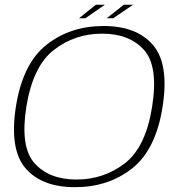

<svg xmlns="http://www.w3.org/2000/svg" viewBox="-20 -791 771 816"><path d="M299 4.5Q440 4.5 541.2 -75Q642.5 -154.5 671 -337.5Q699.5 -519.5 630 -600Q560.5 -680.5 420 -680.5Q279 -680.5 177.8 -600.8Q76.5 -521 47.5 -337.5Q19.5 -155.5 88.8 -75.5Q158 4.5 299 4.5ZM305 -28Q189.5 -28 127.2 -96.8Q65 -165.5 92 -337.5Q120 -510 209.2 -579Q298.5 -648 414 -648Q529.5 -648 591.8 -579Q654 -510 626.5 -337.5Q599.5 -165 510 -96.5Q420.5 -28 305 -28ZM433.5 -713.5H461.5L545.5 -771H506.5ZM316 -713.5H343L426 -771H387.5Z"/></svg>

Font: Anybody SemiExpanded ExtraLight
Style: Italic
Weight: 250
Width: 6
Italic angle: -10°
Version: Version 1.113;gftools[0.9.25]